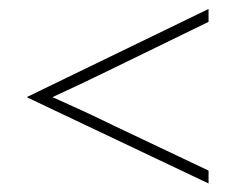

<svg xmlns="http://www.w3.org/2000/svg" viewBox="-20 -530 561 434"><path d="M451.4 -115.3 41.7 -309.7V-311.1L451.4 -509.7V-480.6L234.7 -375Q202.1 -359 167.7 -342.7Q133.3 -326.4 98.6 -310.4Q133.3 -295.1 167.7 -279.2Q202.1 -263.2 234.7 -247.2L451.4 -144.4Z"/></svg>

Font: Afacad Flux Thin
Style: Regular
Weight: 250
Designer: Kristian Moeller
Foundry: Dicotype
Version: Version 1.100